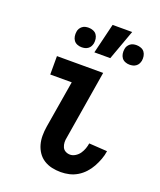

<svg xmlns="http://www.w3.org/2000/svg" viewBox="-141 -845 783 941"><g transform="rotate(20 250.0 -374.5)"><path d="M289 8Q265 8 242.5 3Q220 -2 201 -14Q182 -26 169.5 -44.5Q157 -63 151 -84.5Q145 -106 145 -130Q145 -154 149 -178L190 -424H78V-520H319L260 -162Q257 -149 257.5 -136Q258 -123 263 -111.5Q268 -100 279 -94Q290 -88 303 -88Q317 -88 330.5 -96.5Q344 -105 352.5 -117.5Q361 -130 366 -144Q371 -158 373 -172L468 -166Q465 -144 457 -122.5Q449 -101 438 -81Q427 -61 411 -43.5Q395 -26 375 -14Q355 -2 333 3Q311 8 289 8ZM426 -602Q414 -602 403 -606.5Q392 -611 385.5 -620Q379 -629 377 -641Q375 -653 377 -665Q378 -674 382.5 -681.5Q387 -689 394 -694.5Q401 -700 409.5 -702Q418 -704 427 -704Q439 -704 450.5 -699.5Q462 -695 468.5 -686Q475 -677 477 -665Q479 -653 477 -641Q475 -632 471 -624.5Q467 -617 459.5 -611.5Q452 -606 443.5 -604Q435 -602 426 -602ZM176 -602Q164 -602 153 -606.5Q142 -611 135.5 -620Q129 -629 127 -641Q125 -653 127 -665Q128 -674 132.5 -681.5Q137 -689 144 -694.5Q151 -700 159.5 -702Q168 -704 177 -704Q189 -704 200.5 -699.5Q212 -695 218.5 -686Q225 -677 227 -665Q229 -653 227 -641Q225 -632 221 -624.5Q217 -617 209.5 -611.5Q202 -606 193.5 -604Q185 -602 176 -602ZM244 -600 282 -757H384L327 -600Z"/></g></svg>

Font: Iosevka
Style: Bold Italic
Weight: 700
Italic angle: -9°
Monospace: yes
Designer: Belleve Invis
Foundry: Belleve Invis
Version: Version 32.5.0; ttfautohint (v1.8.4)